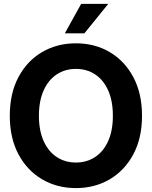

<svg xmlns="http://www.w3.org/2000/svg" viewBox="-20 -964 787 996"><path d="M373.7 11.7Q275.9 11.7 198.2 -34Q120.5 -79.7 75.6 -163.9Q30.8 -248.1 30.8 -363.3Q30.8 -479.5 75.6 -563.8Q120.5 -648.1 198.2 -693.7Q275.9 -739.3 373.7 -739.3Q471.7 -739.3 549.2 -693.7Q626.7 -648.1 671.7 -563.8Q716.7 -479.5 716.7 -363.3Q716.7 -247.8 671.7 -163.6Q626.7 -79.4 549.2 -33.9Q471.7 11.7 373.7 11.7ZM373.7 -120.9Q429.9 -120.9 473.2 -149.3Q516.5 -177.7 541 -232Q565.5 -286.2 565.5 -363.3Q565.5 -440.9 541 -495.3Q516.5 -549.8 473.2 -578.2Q429.9 -606.6 373.7 -606.6Q317.8 -606.6 274.5 -578.2Q231.2 -549.8 206.6 -495.3Q181.9 -440.9 181.9 -363.3Q181.9 -286.2 206.6 -232Q231.2 -177.7 274.5 -149.3Q317.8 -120.9 373.7 -120.9ZM316.3 -791 401 -943.9H541.6L417.8 -791Z"/></svg>

Font: Inter Khmer Looped
Style: Regular
Weight: 400
Designer: Rasmus Andersson, Sovichet Tep
Foundry: Anagata Design
Version: Version 1.000